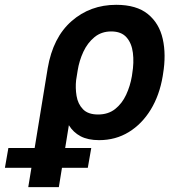

<svg xmlns="http://www.w3.org/2000/svg" viewBox="-131 -566 735 789"><path d="M-14.9 203.1 65 -285.5Q86.6 -412.3 163.2 -479.2Q239.7 -546.2 346.6 -546.2Q430 -546.2 476.7 -508.2Q523.4 -470.2 537.8 -405.9Q552.2 -341.6 539.1 -262.8L537.6 -252.8Q524.5 -174.7 488.5 -115.6Q452.4 -56.5 398.3 -23.3Q344.1 9.9 276.3 9.9Q230.5 9.9 200.3 -6Q170.1 -22 152 -51.5L110.8 203.1ZM181.8 -236.5Q178.3 -204.5 183.6 -171.9Q188.9 -139.2 209.7 -117.4Q230.5 -95.5 272 -95.5Q313.9 -95.5 342.3 -118.1Q370.7 -140.6 387.4 -176.7Q404.1 -212.7 410.9 -252.8L412.3 -262.8Q420.1 -309.3 415.1 -348.9Q410.2 -388.5 388.8 -412.6Q367.5 -436.8 326 -436.8Q285.9 -436.8 257.3 -413.4Q228.7 -389.9 211.6 -353.3Q194.6 -316.8 188.2 -276.6ZM-110.8 123.6 -96.6 42.3H244L229.8 123.6Z"/></svg>

Font: Inter UI Semi Bold
Style: Italic
Weight: 600
Italic angle: -9.39999°
Designer: Rasmus Andersson
Foundry: rsms
Version: 3.2;8d6f07862